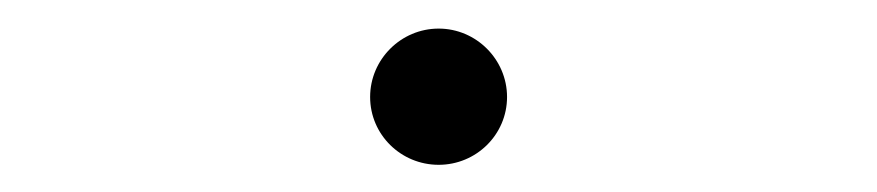

<svg xmlns="http://www.w3.org/2000/svg" viewBox="-20 -392 626 137"><path d="M293 -274.4C319.8 -274.4 341.8 -295.9 341.8 -322.8C341.8 -349.6 319.8 -371.6 293 -371.6C266.1 -371.6 244.1 -349.6 244.1 -322.8C244.1 -295.9 266.1 -274.4 293 -274.4Z"/></svg>

Font: Cascadia Code PL ExtraLight
Style: Regular
Weight: 200
Monospace: yes
Designer: Aaron Bell
Foundry: Saja Typeworks
Version: Version 2404.023